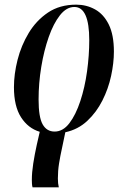

<svg xmlns="http://www.w3.org/2000/svg" viewBox="-20 -566 546 826"><path d="M120 240Q118 233 117.5 224.5Q117 216 117 208Q117 176 123 137.5Q129 99 138 58L151 1Q101 -14 70.5 -61.5Q40 -109 40 -191Q40 -247 55.5 -308.5Q71 -370 103.5 -424Q136 -478 186.5 -512Q237 -546 308 -546Q352 -546 389 -525.5Q426 -505 448 -460.5Q470 -416 470 -344Q470 -295 458 -239.5Q446 -184 420.5 -133.5Q395 -83 355.5 -46Q316 -9 261 3L247 70Q239 106 234 137.5Q229 169 229 202Q229 213 230 222.5Q231 232 233 240ZM215 0Q251 0 278.5 -36Q306 -72 325.5 -131Q345 -190 354.5 -259Q364 -328 364 -393Q364 -536 300 -536Q266 -536 238 -500.5Q210 -465 189.5 -406.5Q169 -348 157.5 -278Q146 -208 146 -138Q146 -62 163.5 -31Q181 0 215 0Z"/></svg>

Font: Noto Serif Display ExtraCondensed SemiBold
Style: Italic
Weight: 600
Width: 2
Italic angle: -12°
Designer: Monotype Design Team
Foundry: Monotype Imaging Inc.
Version: Version 2.009